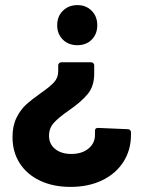

<svg xmlns="http://www.w3.org/2000/svg" viewBox="-20 -522 561 752"><path d="M361 -423Q361 -389 339.5 -367Q318 -345 283 -345Q248 -345 226 -367Q204 -389 204 -423Q204 -458 226.5 -480Q249 -502 283 -502Q317 -502 339 -480Q361 -458 361 -423ZM349 -266V-234Q349 -184 323 -153Q297 -122 249 -89Q210 -62 191 -41Q172 -20 172 10Q172 42 196 61.5Q220 81 259 81Q301 81 326.5 60Q352 39 352 6V-10Q352 -21 364 -21L481 -16Q486 -16 489.5 -12.5Q493 -9 493 -4V6Q493 66 463 112.5Q433 159 379.5 184.5Q326 210 256 210Q188 210 136.5 185.5Q85 161 57 117Q29 73 29 15Q29 -29 44.5 -60.5Q60 -92 82 -112Q104 -132 138 -156Q174 -181 191 -199Q208 -217 208 -243V-266Q208 -271 211.5 -274.5Q215 -278 220 -278H337Q342 -278 345.5 -274.5Q349 -271 349 -266Z"/></svg>

Font: UMi
Style: Bold
Weight: 700
Designer: Peter Middis
Foundry: We Are UMi
Version: Version 1.0